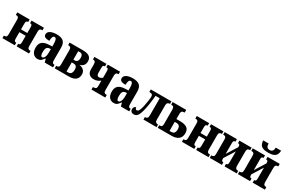

<svg xmlns="http://www.w3.org/2000/svg" viewBox="149 -2101 5185 3458"><g transform="rotate(30 2741.5 -372.0)"><path d="M13 -53H23Q50 -53 63 -66.5Q76 -80 76 -118V-418Q76 -455 62.5 -469Q49 -483 23 -483H13V-536H270V-483H266Q242 -483 233 -470Q224 -457 224 -418V-304H355V-418Q355 -456 345.5 -469.5Q336 -483 312 -483H309V-536H567V-483H558Q531 -483 517 -469Q503 -455 503 -418V-118Q503 -82 517 -67.5Q531 -53 558 -53H567V0H309V-53H312Q336 -53 345.5 -66Q355 -79 355 -118V-246H224V-118Q224 -79 233.5 -66Q243 -53 266 -53H270V0H13Z M615 -153Q615 -234 660 -273Q705 -312 798 -316L866 -319V-374Q866 -431 854.5 -459.5Q843 -488 817 -488Q793 -488 781 -460Q769 -432 769 -380Q708 -380 678.5 -396Q649 -412 649 -447Q649 -497 699.5 -523Q750 -549 830 -549Q924 -549 969 -509.5Q1014 -470 1014 -379V-123Q1014 -83 1024.5 -68Q1035 -53 1063 -53H1066V0H893L874 -69H866Q834 -24 810.5 -7Q787 10 745 10Q688 10 651.5 -32Q615 -74 615 -153ZM867 -191V-266L837 -263Q798 -259 782 -232Q766 -205 766 -149Q766 -59 803 -59Q831 -59 849 -95.5Q867 -132 867 -191Z M1101 -53H1110Q1138 -53 1151.5 -66Q1165 -79 1165 -118V-415Q1165 -453 1150.5 -468Q1136 -483 1110 -483H1101V-536H1378Q1471 -536 1514 -503.5Q1557 -471 1557 -407Q1557 -353 1529 -320.5Q1501 -288 1459 -281V-276Q1508 -270 1544.5 -238Q1581 -206 1581 -148Q1581 -78 1536 -39Q1491 0 1399 0H1101ZM1345 -304Q1377 -304 1394.5 -328.5Q1412 -353 1412 -397Q1412 -436 1395.5 -457.5Q1379 -479 1348 -479H1313V-304ZM1348 -57Q1426 -57 1426 -158Q1426 -207 1406 -226.5Q1386 -246 1348 -246H1313V-57Z M1865 -53H1880Q1911 -53 1925.5 -66Q1940 -79 1940 -120V-229Q1912 -207 1880.5 -193.5Q1849 -180 1805 -180Q1741 -180 1708 -214Q1675 -248 1675 -312V-415Q1675 -451 1662.5 -467Q1650 -483 1624 -483H1617V-536H1867V-483H1861Q1839 -483 1831 -470.5Q1823 -458 1823 -420V-328Q1823 -259 1869 -259Q1905 -259 1940 -290V-418Q1940 -457 1931.5 -470Q1923 -483 1902 -483H1895V-536H2150V-483H2137Q2113 -483 2100.5 -467.5Q2088 -452 2088 -414V-120Q2088 -81 2101 -67Q2114 -53 2143 -53H2152V0H1865Z M2199 -153Q2199 -234 2244 -273Q2289 -312 2382 -316L2450 -319V-374Q2450 -431 2438.5 -459.5Q2427 -488 2401 -488Q2377 -488 2365 -460Q2353 -432 2353 -380Q2292 -380 2262.5 -396Q2233 -412 2233 -447Q2233 -497 2283.5 -523Q2334 -549 2414 -549Q2508 -549 2553 -509.5Q2598 -470 2598 -379V-123Q2598 -83 2608.5 -68Q2619 -53 2647 -53H2650V0H2477L2458 -69H2450Q2418 -24 2394.5 -7Q2371 10 2329 10Q2272 10 2235.5 -32Q2199 -74 2199 -153ZM2451 -191V-266L2421 -263Q2382 -259 2366 -232Q2350 -205 2350 -149Q2350 -59 2387 -59Q2415 -59 2433 -95.5Q2451 -132 2451 -191Z M2673 -63Q2673 -93 2689.5 -109.5Q2706 -126 2723 -126Q2723 -109 2732 -96.5Q2741 -84 2754 -84Q2769 -84 2781 -92Q2793 -100 2806 -129.5Q2819 -159 2833 -218Q2863 -368 2863 -421Q2863 -458 2847 -470.5Q2831 -483 2800 -483H2789V-536H3219V-483H3209Q3190 -483 3173 -469Q3156 -455 3156 -418V-118Q3156 -81 3173 -67Q3190 -53 3209 -53H3219V0H2946V-53H2960Q2978 -53 2993 -67Q3008 -81 3008 -118V-479H2921Q2905 -288 2872 -155Q2849 -64 2820.5 -28.5Q2792 7 2745 7Q2712 7 2692.5 -11.5Q2673 -30 2673 -63Z M3243 -53H3251Q3283 -53 3295 -67Q3307 -81 3307 -117V-411Q3307 -450 3294 -466.5Q3281 -483 3251 -483H3243V-536H3526V-479H3515Q3482 -479 3468.5 -463.5Q3455 -448 3455 -412V-305H3535Q3623 -305 3673 -274Q3723 -243 3723 -159Q3723 -84 3673.5 -42Q3624 0 3529 0H3243ZM3490 -58Q3531 -58 3550.5 -82Q3570 -106 3570 -160Q3570 -246 3489 -246H3455V-58Z M3746 -53H3756Q3783 -53 3796 -66.5Q3809 -80 3809 -118V-418Q3809 -455 3795.5 -469Q3782 -483 3756 -483H3746V-536H4003V-483H3999Q3975 -483 3966 -470Q3957 -457 3957 -418V-304H4088V-418Q4088 -456 4078.5 -469.5Q4069 -483 4045 -483H4042V-536H4300V-483H4291Q4264 -483 4250 -469Q4236 -455 4236 -418V-118Q4236 -82 4250 -67.5Q4264 -53 4291 -53H4300V0H4042V-53H4045Q4069 -53 4078.5 -66Q4088 -79 4088 -118V-246H3957V-118Q3957 -79 3966.5 -66Q3976 -53 3999 -53H4003V0H3746Z M4325 -53H4334Q4362 -53 4375.5 -66.5Q4389 -80 4389 -121V-415Q4389 -455 4375.5 -469Q4362 -483 4334 -483H4325V-536H4580V-483H4573Q4554 -483 4545.5 -472Q4537 -461 4537 -431V-205L4674 -423V-433Q4674 -460 4666 -471.5Q4658 -483 4640 -483H4633V-536H4886V-483H4876Q4849 -483 4835.5 -468.5Q4822 -454 4822 -414V-125Q4822 -85 4836 -69Q4850 -53 4876 -53H4886V0H4633V-53H4641Q4659 -53 4666.5 -66.5Q4674 -80 4674 -112V-335L4537 -117V-107Q4537 -76 4545.5 -64.5Q4554 -53 4572 -53H4578V0H4325Z M4910 -53H4919Q4947 -53 4960.5 -66.5Q4974 -80 4974 -121V-415Q4974 -455 4960.5 -469Q4947 -483 4919 -483H4910V-536H5165V-483H5158Q5139 -483 5130.5 -472Q5122 -461 5122 -431V-205L5259 -423V-433Q5259 -460 5251 -471.5Q5243 -483 5225 -483H5218V-536H5471V-483H5461Q5434 -483 5420.5 -468.5Q5407 -454 5407 -414V-125Q5407 -85 5421 -69Q5435 -53 5461 -53H5471V0H5218V-53H5226Q5244 -53 5251.5 -66.5Q5259 -80 5259 -112V-335L5122 -117V-107Q5122 -76 5130.5 -64.5Q5139 -53 5157 -53H5163V0H4910ZM5001 -754H5113Q5114 -705 5132 -683Q5150 -661 5188 -661Q5224 -661 5243 -683.5Q5262 -706 5263 -754H5375Q5372 -706 5356 -674.5Q5340 -643 5300.5 -624.5Q5261 -606 5189 -606Q5115 -606 5075 -624Q5035 -642 5020 -673Q5005 -704 5001 -754Z"/></g></svg>

Font: Noto Serif CondExtraBold
Style: Regular
Weight: 800
Width: 3
Designer: Monotype Design Team
Foundry: Monotype Imaging Inc.
Version: Version 1.001